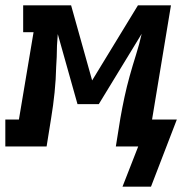

<svg xmlns="http://www.w3.org/2000/svg" viewBox="-61 -550 684 721"><path d="M399 151 458 0H374L391 -106Q398 -146 406.5 -185.5Q415 -225 426 -264.5Q437 -304 449.5 -343.5Q462 -383 471 -423L310 -159H230L156 -422Q154 -401 153 -379Q152 -357 152 -336L150 -300Q149 -252 144 -203Q139 -154 131 -106L114 0H-41V-101H10L65 -429H26V-530H206L285 -248L457 -530H581L510 -101H603L506 151Z"/></svg>

Font: Iosevka Curly Slab Extended
Style: Bold Italic
Weight: 700
Width: 7
Italic angle: -9°
Monospace: yes
Designer: Belleve Invis
Foundry: Belleve Invis
Version: Version 11.0.0; ttfautohint (v1.8.3)